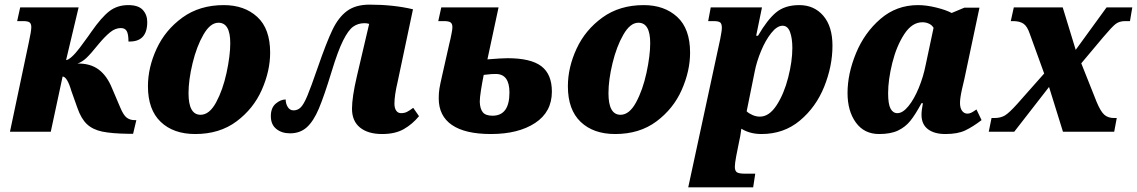

<svg xmlns="http://www.w3.org/2000/svg" viewBox="-20 -568 4903 828"><path d="M314 -102 288 -175Q270 -237 250 -238L199 0H23L104 -384Q115 -434 115 -451Q115 -465 108 -471Q101 -477 79 -477H54L67 -536H319L265 -309Q274 -309 290 -323.5Q306 -338 324 -362L360 -411L374 -431Q418 -494 452 -520Q486 -546 533 -546Q577 -546 596 -525Q615 -504 615 -473Q615 -386 534 -389Q534 -421 526.5 -434Q519 -447 501 -447Q477 -447 454.5 -428.5Q432 -410 407 -380Q370 -334 351.5 -317Q333 -300 314 -294Q369 -295 405 -268.5Q441 -242 463 -188L483 -141Q486 -135 499 -103.5Q512 -72 526 -61Q540 -50 560 -50H568L554 9H534Q462 8 421 -0.5Q380 -9 355 -32.5Q330 -56 314 -102Z M618 -196Q618 -277 655.5 -358Q693 -439 767 -492.5Q841 -546 945 -546Q1034 -546 1089.5 -495Q1145 -444 1145 -341Q1145 -262 1109 -180.5Q1073 -99 1000 -44.5Q927 10 822 10Q728 10 673 -42.5Q618 -95 618 -196ZM973 -382Q973 -470 922 -470Q887 -470 857.5 -419Q828 -368 810.5 -295.5Q793 -223 793 -166Q793 -73 845 -73Q883 -73 912 -126.5Q941 -180 957 -254Q973 -328 973 -382Z M1498 -99Q1498 -149 1519 -239L1572 -465Q1563 -468 1552 -468Q1524 -468 1503 -453Q1482 -438 1459.5 -393Q1437 -348 1410 -259Q1378 -154 1355 -99.5Q1332 -45 1303 -19Q1274 7 1231 7Q1195 7 1171.5 -12Q1148 -31 1148 -67Q1148 -103 1169 -121Q1190 -139 1212 -139Q1212 -121 1221 -106.5Q1230 -92 1246 -92Q1264 -92 1277 -105Q1290 -118 1305.5 -155Q1321 -192 1350 -276Q1388 -386 1414 -440Q1440 -494 1477 -521Q1514 -548 1574 -548Q1676 -548 1761 -528L1695 -216Q1681 -157 1681 -121Q1681 -102 1688.5 -91Q1696 -80 1710 -80Q1724 -80 1735 -85.5Q1746 -91 1762 -103L1787 -67Q1758 -32 1721 -11Q1684 10 1628 10Q1567 10 1532.5 -18Q1498 -46 1498 -99Z M1872 -144Q1872 -168 1875 -186Q1878 -204 1886 -239L1918 -381L1923 -402Q1924 -408 1927.5 -424.5Q1931 -441 1931 -451Q1931 -465 1923.5 -471Q1916 -477 1894 -477H1870L1883 -536H2130L2082 -312Q2144 -317 2169 -317Q2269 -317 2314.5 -282.5Q2360 -248 2360 -173Q2360 -85 2287.5 -37.5Q2215 10 2097 10Q1986 10 1929 -29Q1872 -68 1872 -144ZM2177 -169Q2177 -249 2118 -249Q2098 -249 2085 -247Q2072 -245 2066 -245Q2059 -210 2054 -178Q2049 -146 2049 -129Q2050 -99 2062 -84Q2074 -69 2104 -69Q2177 -69 2177 -169Z M2429 -196Q2429 -277 2466.5 -358Q2504 -439 2578 -492.5Q2652 -546 2756 -546Q2845 -546 2900.5 -495Q2956 -444 2956 -341Q2956 -262 2920 -180.5Q2884 -99 2811 -44.5Q2738 10 2633 10Q2539 10 2484 -42.5Q2429 -95 2429 -196ZM2784 -382Q2784 -470 2733 -470Q2698 -470 2668.5 -419Q2639 -368 2621.5 -295.5Q2604 -223 2604 -166Q2604 -73 2656 -73Q2694 -73 2723 -126.5Q2752 -180 2768 -254Q2784 -328 2784 -382Z M3086 -400Q3087 -407 3090 -422.5Q3093 -438 3093 -448Q3093 -465 3086 -471Q3079 -477 3057 -477H3034L3045 -536H3266L3241 -414H3249Q3289 -483 3327 -514.5Q3365 -546 3427 -546Q3491 -546 3530.5 -500Q3570 -454 3570 -371Q3570 -283 3534.5 -194.5Q3499 -106 3429.5 -48Q3360 10 3264 10Q3214 10 3177 -13Q3176 -9 3174.5 4.5Q3173 18 3169 35L3155 105Q3149 137 3149 151Q3149 169 3158 175Q3167 181 3193 181H3237L3228 240H2948ZM3397 -361Q3397 -403 3387 -430Q3377 -457 3355 -457Q3331 -457 3306 -425.5Q3281 -394 3262 -348Q3243 -302 3235 -261L3200 -88Q3209 -79 3225 -72Q3241 -65 3257 -65Q3297 -65 3329 -114Q3361 -163 3379 -233.5Q3397 -304 3397 -361Z M3635 -167Q3635 -250 3671.5 -338.5Q3708 -427 3777 -486.5Q3846 -546 3939 -546Q3975 -546 4017.5 -535.5Q4060 -525 4084 -512L4139 -535H4204L4139 -228Q4137 -221 4128.5 -183Q4120 -145 4120 -124Q4120 -102 4129 -90Q4138 -78 4152 -78Q4160 -78 4167.5 -81.5Q4175 -85 4180.5 -89Q4186 -93 4191 -96L4213 -50Q4175 -21 4142.5 -5.5Q4110 10 4057 10Q4009 10 3981.5 -11Q3954 -32 3954 -73Q3954 -92 3960 -123H3954Q3927 -73 3905.5 -46.5Q3884 -20 3852.5 -5Q3821 10 3771 10Q3707 10 3671 -39.5Q3635 -89 3635 -167ZM3972 -288 4006 -448Q3999 -460 3986 -466Q3973 -472 3958 -472Q3913 -472 3879.5 -420.5Q3846 -369 3828 -296.5Q3810 -224 3810 -166Q3810 -119 3820.5 -99.5Q3831 -80 3850 -80Q3873 -80 3897.5 -110Q3922 -140 3942 -188.5Q3962 -237 3972 -288Z M4256 -59H4268Q4295 -59 4313.5 -70Q4332 -81 4367 -120L4483 -251L4421 -422Q4410 -455 4393.5 -466Q4377 -477 4349 -477H4339L4352 -536H4563L4619 -353L4752 -536H4863L4853 -477H4833Q4807 -477 4791 -464.5Q4775 -452 4737 -407L4643 -295L4709 -129Q4726 -88 4742 -73.5Q4758 -59 4785 -59H4796L4785 0H4564L4504 -193L4354 0H4244Z"/></svg>

Font: Noto Serif NarrowBlack
Style: Italic
Weight: 900
Width: 4
Italic angle: -12°
Designer: Monotype Design Team
Foundry: Monotype Imaging Inc.
Version: Version 1.001